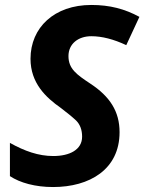

<svg xmlns="http://www.w3.org/2000/svg" viewBox="-20 -744 582 774"><path d="M194 10C341 10 462 -61 462 -211C462 -295 423 -355 344 -407C288 -444 256 -467 256 -518C256 -567 295 -598 348 -598C391 -598 438 -586 489 -562L542 -676C483 -708 423 -724 348 -724C199 -724 103 -633 103 -507C103 -409 165 -351 225 -309C250 -290 271 -273 287 -258C303 -242 311 -220 311 -193C311 -140 260 -115 195 -115C135 -115 79 -135 20 -168V-34C61 -7 122 10 194 10Z"/></svg>

Font: BC Sans
Style: Bold Italic
Weight: 700
Italic angle: -12°
Designer: Monotype Design Team
Province of B.C.
Foundry: Monotype Imaging Inc.
Version: Version 2.000;GOOG;noto-source:20170915:90ef993387c0